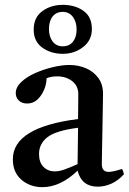

<svg xmlns="http://www.w3.org/2000/svg" viewBox="-20 -760 533 792"><path d="M383 10Q317 10 300 -56Q229 12 155 12Q104 12 68.5 -18.5Q33 -49 33 -103Q33 -235 302 -269Q302 -293 302.5 -318Q303 -343 303 -371Q303 -406 277.5 -425.5Q252 -445 216 -445Q190 -445 172 -437Q172 -414 162 -390Q152 -366 134.5 -349.5Q117 -333 92 -333Q70 -333 57.5 -345.5Q45 -358 45 -376Q45 -400 67.5 -421.5Q90 -443 125 -458.5Q160 -474 198 -483Q236 -492 266 -492Q303 -492 334.5 -478.5Q366 -465 385.5 -438.5Q405 -412 405 -373Q405 -349 404 -310.5Q403 -272 402.5 -228.5Q402 -185 401 -146Q400 -107 400 -83Q400 -51 428 -51Q446 -51 483 -63Q487 -58 488.5 -52Q490 -46 491 -41Q466 -14 438.5 -2Q411 10 383 10ZM300 -83 302 -233Q210 -221 175.5 -194Q141 -167 141 -125Q141 -90 159.5 -71.5Q178 -53 206 -53Q224 -53 246.5 -61Q269 -69 300 -83ZM119 -638Q119 -688 154.5 -714Q190 -740 239 -740Q289 -740 324 -715.5Q359 -691 359 -640Q359 -594 323 -566Q287 -538 239 -538Q190 -538 154.5 -563.5Q119 -589 119 -638ZM239 -711Q212 -711 197 -692Q182 -673 182 -640Q182 -609 197 -589Q212 -569 239 -569Q266 -569 281 -588Q296 -607 296 -638Q296 -670 280.5 -690.5Q265 -711 239 -711Z"/></svg>

Font: Tiro Devanagari Hindi
Style: Regular
Weight: 400
Designer: Devanagari: John Hudson & Fiona Ross. Latin: John Hudson.
Foundry: Tiro Typeworks Ltd.
Version: Version 1.52